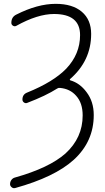

<svg xmlns="http://www.w3.org/2000/svg" viewBox="-20 -784 554 1015"><path d="M274.4 -763.7Q363.3 -763.7 412.6 -721.7Q461.9 -679.7 461.9 -604.5Q461.9 -462.9 350.6 -366.2Q348.6 -364.3 349.1 -362.3Q349.6 -360.4 351.6 -359.4Q402.3 -344.7 437.5 -296.9Q475.6 -247.1 475.6 -175.8Q475.6 -35.2 369.1 61.5Q268.6 152.3 60.5 210Q56.6 210.9 53.7 210.9Q47.9 210.9 42 206.1Q33.2 199.2 33.2 189.5Q33.2 176.8 40.5 167Q47.9 157.2 59.6 154.3Q240.2 103.5 326.2 27.3Q417 -55.7 417 -173.8Q417 -239.3 382.8 -277.3Q350.6 -314.5 296.9 -319.3Q289.1 -320.3 283.2 -316.4Q221.7 -277.3 124 -240.2Q115.2 -236.3 106.9 -242.2Q98.6 -248 98.6 -257.8Q98.6 -285.2 124 -294.9Q261.7 -350.6 330.1 -420.9Q403.3 -498 403.3 -598.6Q403.3 -710 265.6 -710Q178.7 -710 66.4 -647.5Q57.6 -642.6 48.8 -647.9Q40 -653.3 40 -663.1Q40 -694.3 66.4 -707Q178.7 -763.7 274.4 -763.7Z"/></svg>

Font: irohamaru Light
Style: Regular
Weight: 200
Designer: [Source Han Sans]
Ryoko NISHIZUKA  (kana & ideographs); Paul D. Hunt (Latin, Greek & Cyrillic); Wenlong ZHANG  (bopomofo
Version: Version 1.01